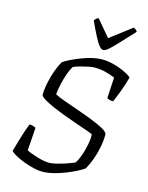

<svg xmlns="http://www.w3.org/2000/svg" viewBox="-137 -1030 862 1115"><g transform="rotate(15 294.0 -473.0)"><path d="M226 0Q204 0 176 -6.5Q148 -13 119.5 -23.5Q91 -34 67.5 -46.5Q44 -59 31 -71Q39 -101 49 -135Q59 -169 69 -199Q79 -229 86 -246Q98 -246 108.5 -242.5Q119 -239 125 -236L115 -98Q133 -89 157.5 -80.5Q182 -72 207 -66Q232 -60 252 -60Q271 -60 300.5 -67.5Q330 -75 358.5 -85Q387 -95 402 -102Q413 -118 422.5 -142.5Q432 -167 439 -194.5Q446 -222 449 -246Q452 -270 450 -284Q438 -290 409.5 -300Q381 -310 344.5 -322.5Q308 -335 269.5 -349.5Q231 -364 197.5 -378.5Q164 -393 141.5 -406.5Q119 -420 115 -431Q115 -456 120 -485.5Q125 -515 133.5 -545Q142 -575 152.5 -600.5Q163 -626 174 -644Q192 -656 219 -669Q246 -682 277.5 -694Q309 -706 339.5 -713Q370 -720 395 -720Q428 -720 462.5 -711.5Q497 -703 527 -689.5Q557 -676 577 -660Q571 -638 564 -615.5Q557 -593 549 -572Q541 -551 533.5 -533Q526 -515 520 -501Q507 -501 497.5 -504Q488 -507 483 -510L490 -636Q462 -647 432 -655Q402 -663 364 -663Q353 -663 330.5 -658.5Q308 -654 284 -647.5Q260 -641 242 -633Q229 -612 218.5 -582Q208 -552 200.5 -519Q193 -486 190 -455Q208 -445 246.5 -431Q285 -417 331.5 -401Q378 -385 421.5 -368Q465 -351 494.5 -335Q524 -319 527 -305Q527 -267 519.5 -228Q512 -189 499 -152.5Q486 -116 468 -84Q453 -73 426 -59Q399 -45 365 -31.5Q331 -18 295 -9Q259 0 226 0ZM387 -774Q376 -774 362.5 -790Q349 -806 331.5 -840Q314 -874 290 -926Q295 -932 299.5 -937Q304 -942 314 -946L397 -848L526 -946Q534 -942 540.5 -936.5Q547 -931 548 -926Q501 -876 469.5 -842Q438 -808 418.5 -791Q399 -774 387 -774Z"/></g></svg>

Font: Texturina 12pt Thin
Style: Italic
Weight: 250
Italic angle: -11°
Designer: Guillermo Torres Carreño
Foundry: Omnibus-Type
Version: Version 1.002